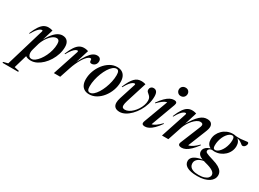

<svg xmlns="http://www.w3.org/2000/svg" viewBox="-126 -1554 3529 2619"><g transform="rotate(30 1639.0 -244.5)"><path d="M180 -134Q176 -119.5 174.2 -107Q172.5 -94.5 172.5 -84Q172.5 -55 185.8 -34.5Q199 -14 228 -14Q253.5 -14 282 -34.8Q310.5 -55.5 337.5 -91Q364.5 -126.5 386.2 -171.5Q408 -216.5 420.8 -266.5Q433.5 -316.5 433.5 -364.5Q433.5 -401 421.5 -417.2Q409.5 -433.5 386 -433.5Q365.5 -433.5 344.5 -422.5Q323.5 -411.5 303.2 -392.2Q283 -373 265.2 -348.2Q247.5 -323.5 233.5 -296Q219.5 -268.5 210.5 -241.5ZM112 -55.5 157.5 -45 87 196 163.5 213.5 159 228.5H-87.5L-83.5 213.5L-14.5 196L166 -409.5Q169 -418 167 -423.2Q165 -428.5 158 -428.5Q145.5 -428.5 128 -418Q110.5 -407.5 87.5 -379.8Q64.5 -352 35 -299L26 -303Q57.5 -379.5 87.5 -423.5Q117.5 -467.5 149 -485.8Q180.5 -504 217 -504Q237 -504 252 -501.2Q267 -498.5 284 -493L222.5 -289L215.5 -291.5Q257 -372.5 295.5 -419Q334 -465.5 369.5 -485Q405 -504.5 438 -504.5Q490 -504.5 517.5 -472.8Q545 -441 545 -383Q545 -325 527 -268.2Q509 -211.5 478 -161Q447 -110.5 407 -72Q367 -33.5 322.2 -11.2Q277.5 11 232 11Q183.5 11 153.8 -7.2Q124 -25.5 112 -55.5Z M725.5 -409.5Q727.5 -417 725.8 -422.8Q724 -428.5 716.5 -428.5Q704 -428.5 686.5 -418Q669 -407.5 646 -379.8Q623 -352 593.5 -299L584.5 -303Q616 -379.5 646 -423.5Q676 -467.5 708 -485.8Q740 -504 776 -504Q790 -504 801 -502.8Q812 -501.5 822.2 -499Q832.5 -496.5 844.5 -492.5L773 -262.5L771 -267.5Q817 -362 853.5 -413.2Q890 -464.5 921.2 -484.5Q952.5 -504.5 982.5 -504.5Q1015 -504.5 1030.5 -488.5Q1046 -472.5 1046 -446Q1046 -422.5 1035.8 -404.8Q1025.5 -387 1008.2 -376.8Q991 -366.5 971 -366.5Q954 -366.5 946.8 -374.2Q939.5 -382 939 -398.5Q939 -415.5 935 -421Q931 -426.5 923 -426.5Q908.5 -426.5 891.2 -414.5Q874 -402.5 854.8 -379.5Q835.5 -356.5 816.5 -324.2Q797.5 -292 779.2 -252Q761 -212 745.5 -165.5L690.5 0H590.5Z M1300 -504.5Q1346 -504.5 1377.2 -485.8Q1408.5 -467 1424.5 -432Q1440.5 -397 1440.5 -348Q1440.5 -281 1417.2 -217Q1394 -153 1353.5 -101.5Q1313 -50 1260.5 -19.5Q1208 11 1149.5 11Q1104 11 1072.5 -7.8Q1041 -26.5 1025 -61.5Q1009 -96.5 1009 -145.5Q1009 -212.5 1032.2 -276.2Q1055.5 -340 1096 -391.5Q1136.5 -443 1189 -473.8Q1241.5 -504.5 1300 -504.5ZM1148 -13.5Q1175.5 -13.5 1203.8 -37.5Q1232 -61.5 1257.5 -102Q1283 -142.5 1303 -193.2Q1323 -244 1334.8 -298Q1346.5 -352 1346.5 -403Q1346.5 -442.5 1335.8 -461Q1325 -479.5 1301.5 -479.5Q1274 -479.5 1245.5 -455.8Q1217 -432 1191.8 -391.5Q1166.5 -351 1146.5 -300.2Q1126.5 -249.5 1114.8 -195.2Q1103 -141 1103 -90.5Q1103 -51 1113.8 -32.2Q1124.5 -13.5 1148 -13.5Z M1939.5 -407.5Q1939.5 -344.5 1920.8 -283.5Q1902 -222.5 1870 -169.5Q1838 -116.5 1798 -75.8Q1758 -35 1714.5 -12Q1671 11 1629.5 11Q1580.5 11 1555.2 -12Q1530 -35 1530 -78.5Q1530 -111 1543.5 -153.5L1625.5 -409.5Q1628 -417.5 1626.2 -423Q1624.5 -428.5 1617 -428.5Q1604.5 -428.5 1586.8 -418Q1569 -407.5 1546.2 -379.8Q1523.5 -352 1494 -299L1485 -303Q1509 -360.5 1531.8 -399.2Q1554.5 -438 1577.5 -461Q1600.5 -484 1626 -493.8Q1651.5 -503.5 1680 -503.5Q1694 -503.5 1705 -502.2Q1716 -501 1726.2 -498.8Q1736.5 -496.5 1748.5 -492.5L1646 -167Q1639 -144 1635.2 -126.2Q1631.5 -108.5 1631.5 -95Q1631.5 -71 1643.2 -61Q1655 -51 1677.5 -51Q1706 -51 1736 -66.5Q1766 -82 1793.8 -109Q1821.5 -136 1843.5 -170.2Q1865.5 -204.5 1878.5 -241.8Q1891.5 -279 1891.5 -315Q1891.5 -347 1880.2 -365Q1869 -383 1854.2 -394.5Q1839.5 -406 1828.5 -417.8Q1817.5 -429.5 1817.5 -448.5Q1817.5 -472.5 1832.8 -488.2Q1848 -504 1874.5 -504Q1905.5 -504 1922.5 -480.8Q1939.5 -457.5 1939.5 -407.5Z M1988.5 -49.5 2136.5 -449 2151.5 -428Q2133.5 -431 2111.8 -424Q2090 -417 2061.2 -395.5Q2032.5 -374 1993.5 -333.5L1986 -340Q2027.5 -399 2063.8 -435Q2100 -471 2132.2 -487Q2164.5 -503 2193.5 -503Q2227 -503 2236 -488.2Q2245 -473.5 2234.5 -445L2086 -42L2066 -63Q2081 -59 2102.2 -64.2Q2123.5 -69.5 2154.8 -91Q2186 -112.5 2230 -157L2237 -150.5Q2196 -92.5 2159.5 -57Q2123 -21.5 2091 -5.2Q2059 11 2031.5 11Q1997 11 1987 -3Q1977 -17 1988.5 -49.5ZM2178 -660.5Q2178 -679 2186.8 -694.2Q2195.5 -709.5 2211.2 -718.5Q2227 -727.5 2248 -727.5Q2278.5 -727.5 2296.2 -708.8Q2314 -690 2314 -663.5Q2314 -644.5 2305.5 -628.8Q2297 -613 2281.5 -603.2Q2266 -593.5 2244.5 -593.5Q2214 -593.5 2196 -613.8Q2178 -634 2178 -660.5Z M2296.5 -299 2287.5 -303Q2319 -379.5 2349 -423.5Q2379 -467.5 2411 -485.8Q2443 -504 2479 -504Q2493 -504 2504 -502.8Q2515 -501.5 2525.2 -499Q2535.5 -496.5 2547.5 -492.5L2480 -276.5L2474 -277Q2513.5 -344.5 2546 -388.8Q2578.5 -433 2607.2 -458.2Q2636 -483.5 2662.5 -493.8Q2689 -504 2716.5 -504Q2764 -504 2784 -482.5Q2804 -461 2804 -430Q2804 -412.5 2798.5 -391Q2793 -369.5 2775.5 -327.5L2661 -42L2643.5 -62Q2661 -59.5 2684.8 -66.5Q2708.5 -73.5 2740.5 -95Q2772.5 -116.5 2813 -157.5L2820 -150.5Q2777.5 -92.5 2740 -56.8Q2702.5 -21 2669.8 -5Q2637 11 2609 11Q2573 11 2560.8 -3.2Q2548.5 -17.5 2561 -48.5L2674 -325Q2687 -356.5 2691.8 -370.5Q2696.5 -384.5 2696.5 -393.5Q2696.5 -408 2686.8 -416Q2677 -424 2655.5 -424Q2629 -424 2600.5 -405Q2572 -386 2546 -356Q2520 -326 2500 -292Q2480 -258 2469.5 -228L2393.5 0H2293.5L2428.5 -409.5Q2430.5 -417 2428.8 -422.8Q2427 -428.5 2419.5 -428.5Q2407 -428.5 2389.5 -418Q2372 -407.5 2349 -379.8Q2326 -352 2296.5 -299Z M3314 -427Q3305 -427 3296.8 -433Q3288.5 -439 3278.2 -447.8Q3268 -456.5 3252.5 -465.2Q3237 -474 3213.5 -479.8Q3190 -485.5 3155.5 -484.5L3150.5 -499Q3212.5 -494 3249.2 -496.8Q3286 -499.5 3307.8 -504Q3329.5 -508.5 3345 -508.5Q3355.5 -508.5 3360.8 -503.2Q3366 -498 3366 -487.5Q3366 -475.5 3361.8 -464.8Q3357.5 -454 3350.2 -445.5Q3343 -437 3333.5 -432Q3324 -427 3314 -427ZM3017.5 -190.5Q3036.5 -190.5 3056.2 -203Q3076 -215.5 3094.2 -238Q3112.5 -260.5 3126.8 -290.2Q3141 -320 3149.2 -354.8Q3157.5 -389.5 3157.5 -426.5Q3157.5 -457 3149 -469.2Q3140.5 -481.5 3124.5 -481.5Q3105 -481.5 3085.2 -469Q3065.5 -456.5 3047.2 -434Q3029 -411.5 3015 -381.8Q3001 -352 2992.8 -317.2Q2984.5 -282.5 2984.5 -245.5Q2984.5 -215 2992.8 -202.8Q3001 -190.5 3017.5 -190.5ZM3122 -504Q3163 -504 3190.5 -488.8Q3218 -473.5 3232.2 -446.2Q3246.5 -419 3246.5 -382.5Q3246.5 -338 3228.5 -299Q3210.5 -260 3179.2 -230.8Q3148 -201.5 3107 -184.8Q3066 -168 3019.5 -168Q2979 -168 2951.2 -182.2Q2923.5 -196.5 2909.2 -223.2Q2895 -250 2895 -286.5Q2895 -330 2912.8 -369Q2930.5 -408 2961.8 -438.5Q2993 -469 3034 -486.5Q3075 -504 3122 -504ZM2985 239.5Q2927 239.5 2886 231Q2845 222.5 2819 206.8Q2793 191 2781 170Q2769 149 2769 124Q2769 94 2790 69Q2811 44 2858.8 26.2Q2906.5 8.5 2986 -0.5H3021V9.5Q2974.5 10.5 2940.5 19.5Q2906.5 28.5 2884.5 43.5Q2862.5 58.5 2851.8 77.5Q2841 96.5 2841 118.5Q2841 147 2856.2 169Q2871.5 191 2904.8 203.8Q2938 216.5 2992.5 216.5Q3046.5 216.5 3082 204.2Q3117.5 192 3134.8 172Q3152 152 3152 129.5Q3152 113 3143.5 98.8Q3135 84.5 3116.2 71.8Q3097.5 59 3067 47.2Q3036.5 35.5 2992.5 24.5Q2938.5 10.5 2909.8 -5.2Q2881 -21 2870 -39.8Q2859 -58.5 2859 -81Q2859 -105.5 2873.2 -126.2Q2887.5 -147 2915 -162.5Q2942.5 -178 2981 -185.5L2991 -174Q2958 -169 2943.2 -155.8Q2928.5 -142.5 2928.5 -126.5Q2928.5 -118.5 2932.2 -112Q2936 -105.5 2948.8 -98.2Q2961.5 -91 2987.5 -81.8Q3013.5 -72.5 3058 -59.5Q3122 -41 3159.5 -18.8Q3197 3.5 3213.5 29.8Q3230 56 3230 87.5Q3230 119.5 3213.8 147.2Q3197.5 175 3166 195.8Q3134.5 216.5 3089 228Q3043.5 239.5 2985 239.5Z"/></g></svg>

Font: Newsreader 60pt Medium
Style: Italic
Weight: 500
Italic angle: -17°
Designer: Hugues Gentile
Foundry: Production Type
Version: Version 1.003